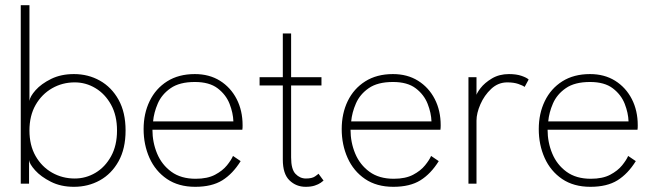

<svg xmlns="http://www.w3.org/2000/svg" viewBox="-20 -708 2517 740"><path d="M60 0V-688H93.5V-319Q95.5 -336 117.2 -360.5Q139 -385 177 -403.8Q215 -422.5 265 -422.5Q320 -422.5 365 -397.2Q410 -372 437 -323.5Q464 -275 464 -205Q464 -135 437 -86.5Q410 -38 365 -13Q320 12 265 12Q214.5 12 176 -7.5Q137.5 -27 115.5 -51.5Q93.5 -76 92 -91V0ZM431 -205Q431 -263 408 -304.5Q385 -346 348 -368.2Q311 -390.5 268 -390.5Q220.5 -390.5 180.8 -367.8Q141 -345 117.2 -303.5Q93.5 -262 93.5 -205Q93.5 -148 117.2 -106.5Q141 -65 180.8 -42.5Q220.5 -20 268 -20Q311 -20 348 -42Q385 -64 408 -105.5Q431 -147 431 -205Z M567.5 -208Q567.5 -159.5 585.5 -116.2Q603.5 -73 640.5 -46Q677.5 -19 734 -19Q779.5 -19 808.8 -34.5Q838 -50 854.8 -70.8Q871.5 -91.5 878 -107L907.5 -87Q877 -38 836.8 -13Q796.5 12 732.5 12Q668 12 623.5 -18.2Q579 -48.5 556.2 -99.2Q533.5 -150 533.5 -210.5Q533.5 -270.5 556.8 -318.5Q580 -366.5 624.2 -394.5Q668.5 -422.5 731 -422.5Q786.5 -422.5 827.8 -396.8Q869 -371 892 -326.5Q915 -282 915 -225Q915 -220.5 914.8 -215.5Q914.5 -210.5 914 -208ZM879.5 -240Q878.5 -272.5 864.8 -307.8Q851 -343 819 -367.5Q787 -392 731 -392Q672 -392 637.8 -368.2Q603.5 -344.5 588.2 -309.2Q573 -274 570 -240Z M980.5 -410.5H1070V-579H1102V-410.5H1219V-378.5H1102V-101Q1102 -55.5 1119 -37.8Q1136 -20 1159 -20Q1182.5 -20 1194 -28Q1205.5 -36 1207.5 -38.5L1227 -12Q1224.5 -9.5 1216 -3.5Q1207.5 2.5 1193.2 7.2Q1179 12 1158 12Q1121.5 12 1095.8 -12.8Q1070 -37.5 1070 -93V-378.5H980.5Z M1331 -208Q1331 -159.5 1349 -116.2Q1367 -73 1404 -46Q1441 -19 1497.5 -19Q1543 -19 1572.2 -34.5Q1601.5 -50 1618.2 -70.8Q1635 -91.5 1641.5 -107L1671 -87Q1640.5 -38 1600.2 -13Q1560 12 1496 12Q1431.5 12 1387 -18.2Q1342.5 -48.5 1319.8 -99.2Q1297 -150 1297 -210.5Q1297 -270.5 1320.2 -318.5Q1343.5 -366.5 1387.8 -394.5Q1432 -422.5 1494.5 -422.5Q1550 -422.5 1591.2 -396.8Q1632.5 -371 1655.5 -326.5Q1678.5 -282 1678.5 -225Q1678.5 -220.5 1678.2 -215.5Q1678 -210.5 1677.5 -208ZM1643 -240Q1642 -272.5 1628.2 -307.8Q1614.5 -343 1582.5 -367.5Q1550.5 -392 1494.5 -392Q1435.5 -392 1401.2 -368.2Q1367 -344.5 1351.8 -309.2Q1336.5 -274 1333.5 -240Z M1816.5 0H1785.5V-410.5H1816.5V-333.5H1814Q1815.5 -347 1831.8 -368Q1848 -389 1876.2 -405.8Q1904.5 -422.5 1941.5 -422.5Q1970.5 -422.5 1990.5 -415.5Q2010.5 -408.5 2017.5 -401.5L2002 -373Q1995 -378.5 1977.5 -384.5Q1960 -390.5 1935 -390.5Q1900 -390.5 1873.2 -365.5Q1846.5 -340.5 1831.5 -306Q1816.5 -271.5 1816.5 -243Z M2090.5 -208Q2090.5 -159.5 2108.5 -116.2Q2126.5 -73 2163.5 -46Q2200.5 -19 2257 -19Q2302.5 -19 2331.8 -34.5Q2361 -50 2377.8 -70.8Q2394.5 -91.5 2401 -107L2430.5 -87Q2400 -38 2359.8 -13Q2319.5 12 2255.5 12Q2191 12 2146.5 -18.2Q2102 -48.5 2079.2 -99.2Q2056.5 -150 2056.5 -210.5Q2056.5 -270.5 2079.8 -318.5Q2103 -366.5 2147.2 -394.5Q2191.5 -422.5 2254 -422.5Q2309.5 -422.5 2350.8 -396.8Q2392 -371 2415 -326.5Q2438 -282 2438 -225Q2438 -220.5 2437.8 -215.5Q2437.5 -210.5 2437 -208ZM2402.5 -240Q2401.5 -272.5 2387.8 -307.8Q2374 -343 2342 -367.5Q2310 -392 2254 -392Q2195 -392 2160.8 -368.2Q2126.5 -344.5 2111.2 -309.2Q2096 -274 2093 -240Z"/></svg>

Font: League Spartan Extralight
Style: Regular
Weight: 200
Foundry: The League of Moveable Type
Version: Version 2.300; ttfautohint (v1.8.3)